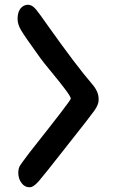

<svg xmlns="http://www.w3.org/2000/svg" viewBox="-20 -839 490 808"><path d="M395 -417Q395 -399 377.5 -374Q360 -349 264 -228Q163 -99 144 -77.5Q125 -56 112 -52Q109 -51 103 -51Q84 -51 70.5 -69Q57 -87 57 -111Q57 -127 62 -138Q67 -148 105 -198Q278 -416 278 -424Q278 -432 253 -465Q228 -498 194 -539Q160 -580 151 -593Q83 -687 68.5 -712Q54 -737 54 -759Q54 -803 83 -816Q97 -822 111 -816Q121 -812 133 -797.5Q145 -783 180 -733Q299 -565 367 -486Q395 -454 395 -423Z"/></svg>

Font: Chanighter Handwriting Cyr
Style: Regular
Weight: 400
Designer: Sin Chanighter
Version: Version 001.001